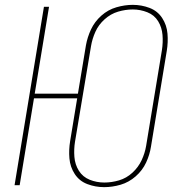

<svg xmlns="http://www.w3.org/2000/svg" viewBox="-20 -763 760 791"><path d="M409 8Q443 8 477 -2Q511 -12 539 -36.5Q567 -61 582 -93.5Q597 -126 602 -159L667 -553Q673 -589 670 -624.5Q667 -660 648 -689Q629 -718 596 -730.5Q563 -743 527 -743Q494 -743 459.5 -733Q425 -723 397.5 -698.5Q370 -674 355 -642Q340 -610 334 -576L301 -377H123L182 -735H161L40 0H61L120 -358H298L269 -182Q263 -146 266 -110.5Q269 -75 288 -46Q307 -17 340 -4.5Q373 8 409 8ZM410 -11Q378 -11 349.5 -22.5Q321 -34 305 -59.5Q289 -85 286.5 -116.5Q284 -148 289 -179L355 -573Q360 -603 373 -632Q386 -661 411 -683.5Q436 -706 466.5 -715Q497 -724 527 -724Q558 -724 587 -712.5Q616 -701 631.5 -675.5Q647 -650 649.5 -619Q652 -588 647 -556L582 -162Q577 -132 563.5 -103Q550 -74 525.5 -51.5Q501 -29 470.5 -20Q440 -11 410 -11Z"/></svg>

Font: Iosevka Sparkle Thin Oblique
Style: Regular
Weight: 100
Italic angle: -9°
Designer: Belleve Invis
Foundry: Belleve Invis
Version: Version 4.5.0; ttfautohint (v1.8.3)